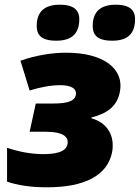

<svg xmlns="http://www.w3.org/2000/svg" viewBox="-20 -787 594 816"><path d="M457 -614C530 -614 554 -651 554 -706C554 -757 512 -767 472 -767C410 -767 374 -740 374 -676C374 -627 409 -614 457 -614ZM219 -614C292 -614 317 -651 317 -706C317 -757 274 -767 234 -767C172 -767 136 -740 136 -676C136 -627 171 -614 219 -614ZM176 9C344 10 436 -44 456 -138C470 -209 436 -266 369 -284V-288C438 -305 477 -337 489 -394C510 -495 420 -563 262 -563C200 -563 133 -552 67 -529L106 -402C151 -417 199 -425 236 -425C283 -425 308 -410 302 -382C296 -357 267 -347 203 -347H132L106 -227H176C245 -227 273 -207 267 -175C261 -138 208 -132 163 -132C112 -132 60 -142 10 -159V-15C53 0 111 9 176 9Z"/></svg>

Font: Noto Sans Black
Style: Italic
Weight: 900
Italic angle: -12°
Designer: Monotype Design Team
Foundry: Monotype Imaging Inc.
Version: Version 2.013